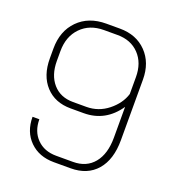

<svg xmlns="http://www.w3.org/2000/svg" viewBox="-130 -814 856 928"><g transform="rotate(20 298.0 -350.0)"><path d="M78 -163H113Q113 -101 150.5 -63Q188 -25 250 -25H336Q405 -25 443.5 -72Q482 -119 482 -203V-361Q416 -264 304 -264H237Q156 -264 108 -316Q60 -368 60 -457V-507Q60 -598 114.5 -653Q169 -708 259 -708H329Q414 -708 466 -654.5Q518 -601 518 -514V-203Q518 -103 470 -47.5Q422 8 336 8H250Q173 8 125.5 -39Q78 -86 78 -163ZM306 -297Q368 -297 417 -336Q466 -375 482 -427V-514Q482 -587 440 -631Q398 -675 329 -675H259Q186 -675 141 -629Q96 -583 96 -507V-457Q96 -384 134 -340.5Q172 -297 237 -297Z"/></g></svg>

Font: Bai Jamjuree ExtraLight
Style: Regular
Weight: 275
Designer: Katatrad Aksorn Co.,Ltd.
Foundry: Cadson Demak Co.,Ltd.
Version: Version 1.000; ttfautohint (v1.6)